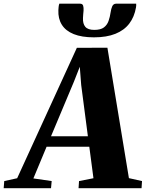

<svg xmlns="http://www.w3.org/2000/svg" viewBox="-102 -998 774 1018"><path d="M-82.5 0 -79.5 -38 -11 -53 305.5 -744.5 467.5 -745 581.5 -53.5 651 -38 648.5 0H314.5L317 -38L393.5 -53L371.5 -220H145L75 -52L172 -38L168.5 0ZM168.5 -275.5H364L328.5 -547.5L321 -644L290 -565ZM322 -978.5Q335.5 -978.5 338.8 -968Q342 -957.5 341 -941.5Q340.5 -933.5 339.2 -922Q338 -910.5 338 -902.5Q336.5 -872.5 350.2 -856Q364 -839.5 398 -839.5Q431.5 -839.5 448.8 -852.5Q466 -865.5 473.5 -886.8Q481 -908 484.5 -932.5Q487 -951 493.2 -964.8Q499.5 -978.5 514 -978.5H620Q620.5 -973.5 620.2 -968.5Q620 -963.5 619 -958.5Q610.5 -908.5 583.5 -873Q556.5 -837.5 510 -818.8Q463.5 -800 396 -800Q331.5 -800 288.8 -817.2Q246 -834.5 225.8 -867Q205.5 -899.5 207.5 -944.5Q208 -952.5 208.8 -961Q209.5 -969.5 212.5 -978.5Z"/></svg>

Font: Merriweather 72pt Black
Style: Italic
Weight: 900
Italic angle: -7.8°
Version: Version 2.101